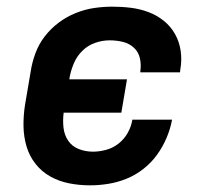

<svg xmlns="http://www.w3.org/2000/svg" viewBox="-20 -548 640 576"><path d="M250 8Q218 8 187.5 2Q157 -4 131 -18.5Q105 -33 86.5 -56.5Q68 -80 59.5 -109Q51 -138 50.5 -169.5Q50 -201 55 -233L72 -333Q76 -360 86 -387.5Q96 -415 114 -438.5Q132 -462 156 -480Q180 -498 207.5 -509Q235 -520 262.5 -524Q290 -528 317 -528Q346 -528 373.5 -524.5Q401 -521 426 -511.5Q451 -502 471.5 -485.5Q492 -469 505 -446Q518 -423 522 -395.5Q526 -368 521 -340L520 -331H401V-335Q404 -355 399.5 -374Q395 -393 381 -405.5Q367 -418 348 -422.5Q329 -427 309 -427Q287 -427 265.5 -419.5Q244 -412 227.5 -396Q211 -380 202 -359Q193 -338 189 -317L188 -310H361L344 -210H171Q168 -187 170.5 -165Q173 -143 184.5 -126Q196 -109 216 -101Q236 -93 259 -93Q278 -93 298.5 -98.5Q319 -104 336 -117.5Q353 -131 363.5 -150Q374 -169 377 -189H496V-188Q491 -161 479.5 -134Q468 -107 451 -83.5Q434 -60 410.5 -41.5Q387 -23 360 -12Q333 -1 305 3.5Q277 8 250 8Z"/></svg>

Font: Iosevka Aile Oblique
Style: Bold
Weight: 700
Italic angle: -9°
Designer: Belleve Invis
Foundry: Belleve Invis
Version: Version 31.1.0; ttfautohint (v1.8.4)